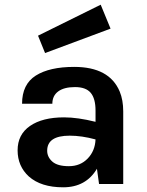

<svg xmlns="http://www.w3.org/2000/svg" viewBox="-20 -784 625 818"><path d="M253 -284Q311 -284 387 -265V-313Q387 -364 366.5 -388.5Q346 -413 299.5 -413Q253 -413 228 -394.5Q203 -376 203 -342H74Q74 -425 132.5 -462Q191 -499 296 -499Q446 -499 490 -394Q505 -358 505 -309V0H402L393 -65Q346 14 249 14Q155 14 103 -32Q55 -76 55 -143.5Q55 -211 108 -247.5Q161 -284 253 -284ZM142 -632 409 -764 451 -662 172 -558ZM181 -142Q181 -115 203 -95.5Q225 -76 273.5 -76Q322 -76 353.5 -108.5Q385 -141 387 -190Q328 -206 277 -206Q181 -206 181 -142Z"/></svg>

Font: Karmilla
Style: Bold
Weight: 700
Designer: Jonathan Pinhorn
Version: Version 1.000